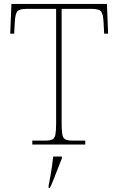

<svg xmlns="http://www.w3.org/2000/svg" viewBox="-20 -734 603 975"><path d="M144 0V-20H209Q234 -20 246 -26Q258 -32 261.5 -51Q265 -70 265 -108V-689H116Q77 -689 67 -675Q57 -661 55 -620L52 -563H32L38 -714H523L529 -563H509L506 -620Q504 -661 494 -675Q484 -689 445 -689H293V-108Q293 -70 296.5 -51Q300 -32 312 -26Q324 -20 349 -20H413V0ZM227 208Q232 183 236.5 157.5Q241 132 244.5 107.5Q248 83 250 61H294V71Q285 92 274.5 119.5Q264 147 253.5 174Q243 201 233 221H227Z"/></svg>

Font: Noto Serif Hebrew Thin
Style: Regular
Weight: 250
Version: Version 2.003